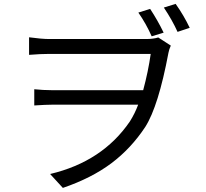

<svg xmlns="http://www.w3.org/2000/svg" viewBox="-20 -879 1040 971"><path d="M807.6 -713.9 747.1 -695.3Q719.7 -757.8 679.7 -815.4L739.3 -834Q777.3 -776.4 807.6 -713.9ZM230.5 -681.6H718.8Q754.9 -681.6 780.3 -689.5L843.8 -648.4Q835 -628.9 832 -612.3Q781.2 -341.8 714.8 -237.3Q642.6 -127.9 543 -53.2Q443.4 21.5 297.9 71.3L233.4 1Q498 -61.5 636.7 -264.6Q662.1 -304.7 678.7 -349.6H244.1Q213.9 -349.6 153.3 -345.7V-427.7Q199.2 -422.9 242.2 -422.9H704.1Q729.5 -516.6 742.2 -606.4H230.5Q185.5 -606.4 127 -601.6V-690.4Q191.4 -681.6 230.5 -681.6ZM808.6 -840.8 868.2 -859.4Q909.2 -801.8 939.5 -738.3L877.9 -717.8Q851.6 -776.4 808.6 -840.8Z"/></svg>

Font: Nasu
Style: Regular
Weight: 400
Designer: Ryoko NISHIZUKA (kana &amp; ideographs); Paul D. Hunt (Latin, Greek &amp; Cyrillic); Wenlong ZHANG (bopomofo); Sandoll C
Version: Version 2014.1215